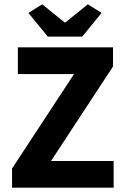

<svg xmlns="http://www.w3.org/2000/svg" viewBox="-20 -872 581 892"><path d="M36 0V-89L324 -528H63V-652H505V-563L217 -124H508V0ZM202 -702 112 -812 176 -852 280 -768H284L388 -852L452 -812L362 -702Z"/></svg>

Font: TT Toshiba Sans
Style: Bold
Weight: 700
Designer: Paul D. Hunt
Foundry: Toshiba Corporation
Version: Version 2.020;PS 2.000;hotconv 1.0.86;makeotf.lib2.5.63406